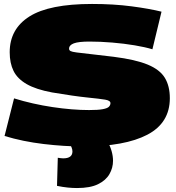

<svg xmlns="http://www.w3.org/2000/svg" viewBox="-20 -730 890 970"><path d="M796 -671 750 -481Q714 -492 660.5 -501Q607 -510 547 -515Q487 -520 432 -520Q377 -520 353 -511Q329 -502 329 -484Q329 -476 336.5 -472Q344 -468 367 -465Q390 -462 435.5 -457Q481 -452 555 -443Q665 -429 726.5 -403.5Q788 -378 813 -336.5Q838 -295 838 -234Q838 -109 724.5 -49.5Q611 10 399 10Q305 10 200 -2.5Q95 -15 3 -43L51 -233Q145 -204 245.5 -189Q346 -174 430 -174Q476 -174 499.5 -178.5Q523 -183 530.5 -191Q538 -199 538 -209Q538 -222 511.5 -226.5Q485 -231 420.5 -237.5Q356 -244 243 -263Q162 -278 115 -305Q68 -332 48.5 -371.5Q29 -411 29 -466Q29 -584 129 -647Q229 -710 445 -710Q554 -710 645 -698Q736 -686 796 -671ZM272 67Q278 68 286 69Q294 70 299 70Q346 70 346 35Q346 25 341 13Q336 1 326 -9H526Q537 9 544 34Q551 59 551 82Q551 118 533 149.5Q515 181 475.5 200.5Q436 220 369 220Q347 220 322 217.5Q297 215 268 209Z"/></svg>

Font: Georama Expanded Black
Style: Regular
Weight: 900
Width: 7
Designer: Jean-Baptiste Levee
Foundry: Production Type
Version: Version 1.000